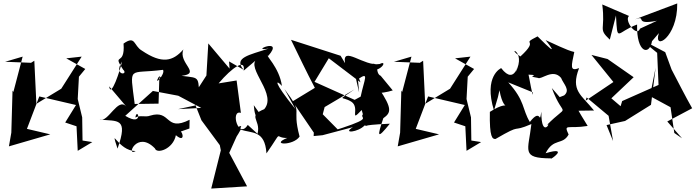

<svg xmlns="http://www.w3.org/2000/svg" viewBox="-20 -828 4054 1119"><path d="M518 0 461 -9 459 -144 433 -251 440 -381 477 -426 366 -488 456 -498 337 -311 192 -223 180 -474 161 -462 10 -468 112 -498 58 -292 53 -300 46 -55 32 25 273 -45 137 -77 209 -266 423 -216 360 -114 426 -92 433 51Z M1084 -79 1085 -130C940 -57 979 -192 855 -154C827 -143 797 -159 769 -143C779 -210 822 -85 710 -153L871 -298L1019 -270L1153 -199L1018 -192L1145 -219C1132 -389 1155 -371 1038 -386C1157 -400 1016 -460 1049 -540C987 -470 924 -454 807 -533C757 -562 771 -624 700 -574C711 -436 631 -525 697 -423C734 -389 638 -384 691 -469C681 -420 626 -252 616 -325L717 -206C667 -265 611 -112 561 -131C665 -120 730 -145 665 38C619 -105 668 54 771 52C711 89 778 -72 883 37C893 71 989 42 1005 -40C1080 25 1032 -126 992 -47ZM960 -318 909 -386 904 -224 765 -222C736 -453 726 -394 930 -421C946 -397 871 -319 905 -380Z M1315 -470 1318 -428 1194 -575 1183 -388 1121 -292 1098 -268 1154 -127 1261 18 1267 48 1211 271 1420 258 1316 63 1386 -92C1348 -107 1303 76 1383 -73C1446 -49 1524 -73 1533 66C1636 -81 1572 -22 1654 -24C1551 18 1689 23 1726 -32C1676 -219 1757 -150 1638 -309L1702 -192C1566 -360 1589 -366 1623 -327C1609 -435 1521 -512 1544 -503C1641 -615 1427 -524 1546 -545C1431 -507 1340 -492 1399 -422ZM1424 -100C1369 -11 1321 -191 1384 -170L1359 -359L1254 -342C1333 -436 1413 -489 1400 -416L1468 -474C1428 -408 1626 -249 1492 -169L1459 -215C1467 -122 1487 -120 1547 -202C1404 -152 1504 -139 1481 -48Z M2199 -386C2155 -405 2211 -499 2097 -434C2186 -379 2250 -485 2193 -455C2102 -438 1972 -567 1991 -460L1965 -503L1676 -596C1722 -502 1767 -407 1815 -316L1685 -237L1809 -55L1808 -35L1860 -40L2037 -87C1971 -47 2068 -57 2105 -97C2147 -88 2044 -98 2252 -107C2176 -13 2178 -31 2214 -139C2259 -171 2268 -194 2188 -313C2110 -278 2203 -280 2269 -301ZM2095 -162C2073 -137 2156 -143 1976 -83L1948 -74L1861 -162L1872 -204L2046 -307C1942 -233 1969 -272 2028 -235C2081 -200 2012 -106 2088 -187ZM2066 -366C2134 -413 2104 -370 2082 -265L2047 -246L1813 -351L1902 -498L1889 -494L2081 -348C2043 -450 2024 -497 2073 -289Z M2784 0 2727 -9 2725 -144 2699 -251 2706 -381 2743 -426 2632 -488 2722 -498 2603 -311 2458 -223 2446 -474 2427 -462 2276 -468 2378 -498 2324 -292 2319 -300 2312 -55 2298 25 2539 -45 2403 -77 2475 -266 2689 -216 2626 -114 2692 -92 2699 51Z M2882 -262 2891 -302C2921 -133 2984 -271 2835 -176C2832 -25 2850 -17 2868 -18C3033 -114 2952 -51 3077 -105C3059 52 3015 94 3191 95C3180 111 3307 21 3160 65C3206 -26 3259 20 3294 -44C3263 -110 3290 -75 3405 -94C3293 -272 3312 -285 3305 -182L3442 -184C3368 -276 3304 -299 3355 -431C3299 -410 3310 -443 3327 -525C3286 -533 3196 -579 3160 -594C3160 -594 3266 -462 3113 -616C3006 -562 3132 -608 3013 -499C2920 -558 3052 -539 2985 -407C3003 -488 2986 -320 2901 -431C2900 -431 2797 -385 2859 -184ZM3242 -262 3196 -315C3267 -123 3304 -239 3164 -96C3202 -132 3134 -8 3135 -177C3121 -90 3137 -207 3068 -117C3023 -191 3041 -240 2942 -348L3085 -290C3089 -230 3061 -397 3060 -393C3144 -389 3032 -387 3115 -374C3134 -361 3202 -431 3250 -374C3264 -338 3306 -304 3268 -272Z M3810 -520 3818 -333 3606 -239 3597 -209 3543 -255 3673 -378 3521 -484 3427 -508 3555 -350 3393 -241 3399 -260 3527 -153 3553 -6 3515 -99 3623 -123 3774 -217 3801 -433 3768 -268 3888 -203 3910 -53 3955 -22 3869 -120 4014 -197C3972 -271 3934 -347 3894 -423L3857 -524L3711 -601ZM3710 -661C3691 -608 3616 -710 3646 -735L3490 -802C3510 -647 3463 -664 3534 -597L3570 -738C3579 -572 3573 -642 3693 -685C3689 -519 3765 -501 3780 -588L3820 -635C3785 -528 3930 -608 3927 -808L3680 -715C3756 -743 3666 -679 3809 -707Z"/></svg>

Font: Asimov Silicon
Style: Regular
Weight: 400
Designer: Google
Version: Version 2.000980; 2014